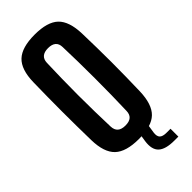

<svg xmlns="http://www.w3.org/2000/svg" viewBox="-301 -860 1064 1064"><g transform="rotate(-45 231.0 -327.5)"><path d="M231 9Q131 9 86.5 -33.2Q42 -75.5 40 -174Q39 -228.5 38.2 -285.5Q37.5 -342.5 37.5 -400.2Q37.5 -458 38.2 -515Q39 -572 40 -627Q42 -725 86.5 -767Q131 -809 231 -809Q331.5 -809 375 -767Q418.5 -725 421.5 -627Q423 -571.5 424 -514.5Q425 -457.5 425 -399.8Q425 -342 424 -285.2Q423 -228.5 421.5 -174Q418.5 -75.5 375 -33.2Q331.5 9 231 9ZM231 -96.5Q262 -96.5 277 -110Q292 -123.5 292.5 -150.5Q294.5 -207 295.5 -270.8Q296.5 -334.5 296.5 -400.8Q296.5 -467 295.5 -530.5Q294.5 -594 292.5 -650.5Q292 -677 276.5 -690.2Q261 -703.5 231 -703.5Q201 -703.5 185.5 -690.2Q170 -677 169 -650.5Q167 -594 165.8 -530.5Q164.5 -467 164.5 -400.8Q164.5 -334.5 165.8 -270.8Q167 -207 169 -150.5Q170 -123.5 185.5 -110Q201 -96.5 231 -96.5ZM395 154H363.5Q295.5 154 267 127.5Q238.5 101 247 41.5L254 -4H321L314 41.5Q310.5 68.5 322.2 80.5Q334 92.5 363.5 92.5H395Z"/></g></svg>

Font: Big Shoulders Display Thin ExtraBold
Style: Regular
Weight: 800
Version: Version 2.002